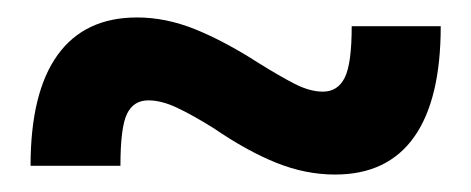

<svg xmlns="http://www.w3.org/2000/svg" viewBox="-20 -400 540 220"><path d="M364 -200Q330 -200 296.5 -213.5Q263 -227 225 -253Q201 -268 183 -276.5Q165 -285 150 -285Q133 -285 125.5 -269.5Q118 -254 118 -210H15Q15 -294 46 -337Q77 -380 137 -380Q170 -380 203.5 -366.5Q237 -353 276 -328Q300 -313 317.5 -304Q335 -295 350 -295Q367 -295 375 -311Q383 -327 383 -370H485Q485 -286 454.5 -243Q424 -200 364 -200Z"/></svg>

Font: M PLUS 1 Code Medium
Style: Regular
Weight: 500
Designer: Coji Morishita
Foundry: UNDERFOREST DESIGN
Version: Version 1.002